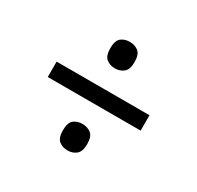

<svg xmlns="http://www.w3.org/2000/svg" viewBox="-115 -742 789 768"><g transform="rotate(30 279.5 -357.5)"><path d="M65 -322V-393H494V-322ZM280.1 -107Q256 -107 240 -120.3Q224 -133.6 224 -168Q224 -203.5 239.9 -216.2Q255.8 -229 280 -229Q303 -229 319.5 -216.2Q336 -203.5 336 -168Q336 -133.6 319.6 -120.3Q303.1 -107 280.1 -107ZM280.1 -486Q256 -486 240 -499.3Q224 -512.6 224 -547Q224 -582.5 239.9 -595.2Q255.8 -608 280 -608Q303 -608 319.5 -595.2Q336 -582.5 336 -547Q336 -512.6 319.6 -499.3Q303.1 -486 280.1 -486Z"/></g></svg>

Font: Noto Serif Armenian
Style: Regular
Weight: 400
Designer: Monotype Design Team
Foundry: Monotype Imaging Inc.
Version: Version 2.007